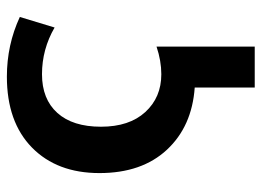

<svg xmlns="http://www.w3.org/2000/svg" viewBox="-120 -450 750 550"><g transform="rotate(-90 255.0 -175.0)"><path d="M310.5 -530.3Q401.4 -530.3 481.4 -493.2L451.2 -393.6Q388.7 -429.7 317.4 -429.7Q246.1 -429.7 206.5 -385.7Q167 -341.8 167 -260.7Q167 -179.7 209 -133.8Q251 -87.9 317.4 -87.9Q355.5 -87.9 396.5 -101.6V179.7H279.3V7.8Q168 0 101.1 -71.8Q34.2 -143.6 34.2 -265.1Q34.2 -386.7 107.4 -458.5Q180.7 -530.3 310.5 -530.3Z"/></g></svg>

Font: GenEi M Gothic v2 Bold
Style: Regular
Weight: 700
Version: Version 2.0